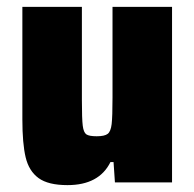

<svg xmlns="http://www.w3.org/2000/svg" viewBox="-20 -530 565 558"><path d="M45 -183V-510H218V-239Q218 -184 220.5 -164.5Q223 -145 231 -139.5Q239 -134 261 -134Q284 -134 293 -141Q302 -148 304.5 -169.5Q307 -191 307 -247V-510H480V0H314L310 -59H301Q268 8 176 8Q120 8 92 -12.5Q64 -33 54.5 -73Q45 -113 45 -183Z"/></svg>

Font: Saira Semi Condensed ExtraBold
Style: Regular
Weight: 800
Width: 4
Designer: Hector Gatti with collaboration of the Omnibus-Type team
Foundry: Omnibus-Type
Version: Version 1.001; ttfautohint (v1.8)